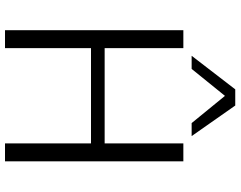

<svg xmlns="http://www.w3.org/2000/svg" viewBox="-114 -822 937 748"><g transform="rotate(90 354.0 -448.5)"><path d="M98.1 0V-694.8H168V-388.2H539.1V-694.8H608.9V0H539.1V-335H168V0ZM197.8 -727.1 328.6 -897H391.6L510.7 -727.1H460L354 -856.9L249 -727.1Z"/></g></svg>

Font: CMU Bright
Style: Roman
Weight: 500
Version: Version 0.7.0